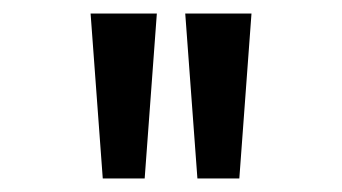

<svg xmlns="http://www.w3.org/2000/svg" viewBox="-20 -852 506 284"><path d="M272 -588 254 -832H352L334 -588ZM132 -588 114 -832H212L194 -588Z"/></svg>

Font: Spartan Thin Medium
Style: Regular
Weight: 500
Version: Version 1.004